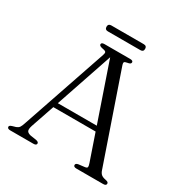

<svg xmlns="http://www.w3.org/2000/svg" viewBox="-184 -958 1059 1103"><g transform="rotate(30 345.5 -406.0)"><path d="M210 -13Q210 0 190 0H36.5Q16.5 0 16.5 -13Q16.5 -17.5 19.8 -20.5Q23 -23.5 33.5 -27L56 -33.5Q69.5 -38.5 76 -47.5Q82.5 -56.5 90.5 -81.5L282 -642.5Q287 -656.5 283.8 -662.8Q280.5 -669 262.5 -672Q237.5 -676.5 237.5 -687.5Q237.5 -700 257.5 -700H427.5Q447.5 -700 447.5 -688Q447.5 -682 442.2 -678.2Q437 -674.5 423.5 -672.5Q408.5 -670 405.8 -665Q403 -660 406.5 -648.5L607.5 -65Q613 -48.5 622.8 -40.2Q632.5 -32 651.5 -28.5Q664 -26 668.2 -22.5Q672.5 -19 672.5 -13Q672.5 0 652.5 0H475.5Q455.5 0 455.5 -13Q455.5 -24 473 -27L514.5 -32Q528 -34 529 -41.5Q530 -49 524 -66L464.5 -239.5H184L131 -84.5Q123 -60 127.5 -49Q132 -38 152.5 -33L192.5 -27Q210 -23 210 -13ZM195 -272H453.5L323.5 -651ZM217.5 -792.5Q217.5 -812.5 237.5 -812.5H453Q473.5 -812.5 473.5 -792.5Q473.5 -773 453 -773H237.5Q217.5 -773 217.5 -792.5Z"/></g></svg>

Font: Fraunces 9pt S000 Light
Style: Regular
Weight: 300
Version: Version 1.000; ttfautohint (v1.8.3)